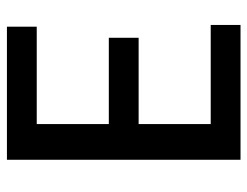

<svg xmlns="http://www.w3.org/2000/svg" viewBox="-100 -614 714 554"><g transform="rotate(-90 257.0 -337.0)"><path d="M462 0H73V-674H457V-588H176V-380H425V-294H176V-86H462Z"/></g></svg>

Font: Hind Kochi Medium
Style: Regular
Weight: 500
Designer: Dhruvi Tolia
Foundry: Indian Type Foundry
Version: Version 0.702;PS 1.0;hotconv 1.0.81;makeotf.lib2.5.63406